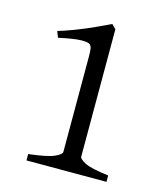

<svg xmlns="http://www.w3.org/2000/svg" viewBox="-95 -683 660 758"><g transform="rotate(15 235.0 -304.0)"><path d="M83 0V-26Q160 -35 187.5 -47.5Q215 -60 215 -70V-459Q215 -479 213.5 -490Q212 -501 206 -507Q200 -514 171.5 -514Q143 -514 78 -500L68 -525Q96 -533 135 -548Q174 -563 211.5 -580Q249 -597 271 -608L288 -591V-70Q288 -61 312.5 -48Q337 -35 410 -26V0Z"/></g></svg>

Font: ChillKai
Style: Regular
Weight: 400
Designer: ChillType
Foundry: 寒蝉字型
Version: Version 2.000